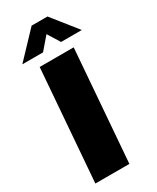

<svg xmlns="http://www.w3.org/2000/svg" viewBox="-232 -987 857 1051"><g transform="rotate(-30 197.0 -461.5)"><path d="M93 -705H308L253 0H38ZM18 -765 168 -923H268L394 -765H263L215 -842L149 -765Z"/></g></svg>

Font: Nunito Sans Heavy Heavy
Style: Italic
Weight: 400
Italic angle: -4.541°
Designer: Vernon Adams
Foundry: Vernon Adams
Version: Version 2.002